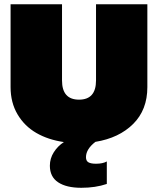

<svg xmlns="http://www.w3.org/2000/svg" viewBox="-20 -664 744 904"><path d="M432.1 -644H673.8V-253.9Q673.8 -147 607.2 -80.6Q540.5 -14.2 429.2 3.9Q384.8 38.1 384.8 76.2Q384.8 93.8 396.5 100.3Q408.2 106.9 432.1 106.9Q463.9 106.9 482.9 96.2V202.1Q429.7 220.2 362.8 220.2Q292.5 220.2 253.7 194.3Q214.8 168.5 214.8 116.2Q214.8 82 233.2 53Q251.5 23.9 280.8 4.9Q206.5 -5.9 150.9 -38.1Q95.2 -70.3 62.5 -125.7Q29.8 -181.2 29.8 -253.9V-644H272V-285.2Q272 -194.8 352.1 -194.8Q432.1 -194.8 432.1 -285.2Z"/></svg>

Font: Kanit Black
Style: Regular
Weight: 900
Designer: Katatrad Team
Foundry: CadsonDemak
Version: Version 1.000;PS 001.000;hotconv 1.0.88;makeotf.lib2.5.64775